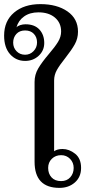

<svg xmlns="http://www.w3.org/2000/svg" viewBox="-58 -903 419 933"><path d="M110 -117V-505Q110 -540 127.5 -570Q145 -600 179 -640Q209 -675 224 -699.5Q239 -724 239 -750Q239 -792 209 -817.5Q179 -843 129 -843Q87 -843 59 -823Q31 -803 22 -770Q28 -777 40.5 -781Q53 -785 66 -785Q110 -785 133.5 -759.5Q157 -734 157 -694Q157 -657 130 -632Q103 -607 64 -607Q20 -607 -9 -639.5Q-38 -672 -38 -730Q-38 -801 10.5 -842Q59 -883 138 -883Q219 -883 270 -847.5Q321 -812 321 -749Q321 -716 305.5 -688Q290 -660 260 -622Q232 -587 218.5 -563Q205 -539 205 -512V-168Q220 -179 246 -179Q278 -179 307 -156Q336 -133 336 -87Q336 -43 306 -16.5Q276 10 231 10Q110 10 110 -117ZM122 -697Q122 -722 106.5 -738.5Q91 -755 64 -755Q37 -755 21.5 -738Q6 -721 6 -696Q6 -671 22.5 -654Q39 -637 64 -637Q88 -637 105 -654.5Q122 -672 122 -697ZM300 -87Q300 -113 282.5 -131Q265 -149 239 -149Q212 -149 194 -131.5Q176 -114 176 -87Q176 -59 192.5 -41Q209 -23 239 -23Q267 -23 283.5 -41.5Q300 -60 300 -87Z"/></svg>

Font: TavirajRegular
Style: Regular
Weight: 400
Designer: Katatrad Team
Foundry: CadsonDemak
Version: Version 1.000